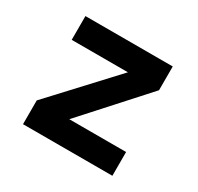

<svg xmlns="http://www.w3.org/2000/svg" viewBox="-118 -657 821 796"><g transform="rotate(30 293.0 -259.0)"><path d="M78.1 0V-113.8L347.2 -403.8H78.1V-517.6H496.1V-403.8L233.9 -113.8H505.9V0Z"/></g></svg>

Font: Caskaydia Cove
Style: Bold
Weight: 700
Monospace: yes
Designer: Aaron Bell
Foundry: Saja Typeworks
Version: Version 4.300; ttfautohint (v1.8.3)